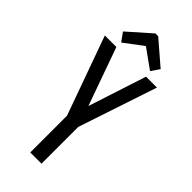

<svg xmlns="http://www.w3.org/2000/svg" viewBox="-254 -839 883 883"><g transform="rotate(45 187.5 -397.0)"><path d="M157 0V-239L19 -623H94L195 -340L287 -623H358L230 -239V0ZM95 -653 65 -695 177 -794H195L310 -695L282 -654L187 -722Z"/></g></svg>

Font: Inconsolata Condensed Medium
Style: Regular
Weight: 500
Width: 3
Monospace: yes
Designer: Raph Levien, Cyreal, Brenton Simpson
Foundry: Raph Levien, Cyreal, Google
Version: Version 3.100; ttfautohint (v1.8.4.7-5d5b)